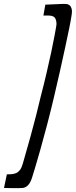

<svg xmlns="http://www.w3.org/2000/svg" viewBox="-120 -848 387 980"><path d="M88.9 -359.4Q103.5 -415 117.2 -473.6Q130.9 -532.2 141.6 -582Q152.3 -631.8 158.7 -667.5Q165 -703.1 167 -713.9Q170.9 -733.4 163.6 -751Q156.2 -768.6 128.9 -768.6H101.6L111.3 -824.2L202.1 -828.1Q209 -828.1 218.3 -827.6Q227.5 -827.1 234.9 -821.3Q242.2 -815.4 245.6 -803.2Q249 -791 245.1 -768.6Q242.2 -747.1 233.4 -704.1Q224.6 -661.1 212.4 -604.5Q200.2 -547.9 185.5 -482.4Q170.9 -417 155.3 -351.6Q138.7 -281.2 120.6 -211.9Q102.5 -142.6 86.4 -85.9Q70.3 -29.3 58.6 9.8Q46.9 48.8 43 60.5Q28.3 106.4 -2.9 111.3Q-11.7 112.3 -25.4 112.3Q-39.1 112.3 -53.2 112.3Q-67.4 112.3 -80.1 111.8Q-92.8 111.3 -99.6 111.3L-85 42Q-72.3 42 -60.1 41Q-47.9 40 -37.1 35.2Q-26.4 30.3 -18.1 19.5Q-9.8 8.8 -3.9 -11.7Q17.6 -85.9 35.2 -149.4Q52.7 -212.9 64.5 -259.8Q78.1 -314.5 88.9 -359.4Z"/></svg>

Font: Satisfy
Style: Regular
Weight: 400
Designer: Font Diner, Inc
Foundry: Font Diner, Inc
Version: Version 1.000